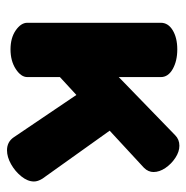

<svg xmlns="http://www.w3.org/2000/svg" viewBox="-12 -510 532 548"><g transform="rotate(90 254.0 -236.0)"><path d="M121 0Q88 0 66.5 -15Q45 -30 45 -48V-429Q45 -450 66.5 -463Q88 -476 121 -476Q154 -476 177 -463Q200 -450 200 -429V-309L366 -470Q378 -482 396 -482Q413 -482 430.5 -470.5Q448 -459 459.5 -442Q471 -425 471 -408Q471 -401 468 -394Q465 -387 459 -381L353 -283L490 -91Q498 -78 498 -67Q498 -49 483.5 -31Q469 -13 448.5 -1.5Q428 10 409 10Q385 10 372 -9L251 -188L200 -141V-48Q200 -30 177 -15Q154 0 121 0Z"/></g></svg>

Font: Dosis ExtraLight ExtraBold
Style: Regular
Weight: 800
Version: Version 3.001; ttfautohint (v1.8.2)